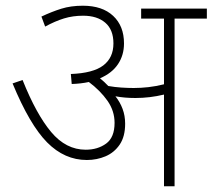

<svg xmlns="http://www.w3.org/2000/svg" viewBox="-20 -652 744 672"><path d="M418 -219Q418 -174 399 -146Q380 -118 349.5 -105Q319 -92 284 -92Q206 -92 145 -153.5Q84 -215 24 -360L59 -372Q107 -252 159 -190Q211 -128 280 -128Q322 -128 351.5 -149.5Q381 -171 381 -222Q381 -264 356 -299.5Q331 -335 291 -365Q263 -359 231 -358L228 -393Q306 -396 341.5 -423Q377 -450 377 -500Q377 -548 348.5 -572.5Q320 -597 271 -597Q235 -597 204 -587.5Q173 -578 138 -559L125 -594Q161 -611 194.5 -621.5Q228 -632 270 -632Q338 -632 376 -596.5Q414 -561 414 -500Q414 -459 393 -427.5Q372 -396 330 -378Q345 -366 359 -351Q382 -347 405 -345.5Q428 -344 448 -344Q473 -344 499.5 -347Q526 -350 554 -357V-587H474V-622H704V-587H591V0H554V-321Q529 -315 504 -312Q479 -309 454 -309Q416 -309 384 -315Q400 -295 409 -271Q418 -247 418 -219Z"/></svg>

Font: Noto Sans Devanagari ExtraLight
Style: Regular
Weight: 200
Designer: Jelle Bosma - Monotype Design Team
Foundry: Monotype Imaging Inc.
Version: Version 2.004; ttfautohint (v1.8.4.7-5d5b)